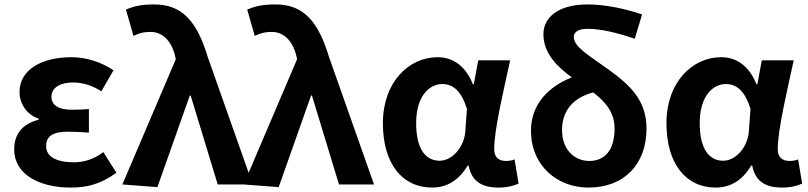

<svg xmlns="http://www.w3.org/2000/svg" viewBox="-20 -832 3645 866"><path d="M299 14C372 14 434 -1 505 -53L446 -146C401 -111 353 -100 314 -100C233 -100 188 -126 188 -173C188 -219 220 -238 287 -238C317 -238 348 -236 381 -234V-340C355 -338 328 -337 305 -337C243 -337 212 -358 212 -396C212 -437 252 -460 309 -460C354 -460 398 -446 437 -420L492 -515C437 -552 369 -574 302 -574C178 -574 68 -524 68 -416C68 -369 97 -316 154 -297V-292C89 -275 44 -235 44 -158C44 -46 156 14 299 14Z M690 12 836 -401H840L962 0H1120L917 -575C868 -738 800 -812 676 -812C613 -812 582 -803 548 -789L582 -670C605 -681 625 -688 659 -688C710 -688 751 -652 769 -583L773 -565L532 0Z M1237 12 1383 -401H1387L1509 0H1667L1464 -575C1415 -738 1347 -812 1223 -812C1160 -812 1129 -803 1095 -789L1129 -670C1152 -681 1172 -688 1206 -688C1257 -688 1298 -652 1316 -583L1320 -565L1079 0Z M1929 14C1996 14 2050 -19 2089 -85H2094C2107 -14 2154 14 2228 14C2270 14 2300 5 2319 -4L2301 -113C2288 -108 2275 -106 2263 -106C2232 -106 2209 -120 2209 -159C2209 -248 2252 -426 2281 -560H2137L2117 -452H2113C2078 -539 2019 -574 1954 -574C1825 -574 1707 -463 1707 -276C1707 -93 1795 14 1929 14ZM1963 -107C1898 -107 1857 -162 1857 -277C1857 -398 1916 -453 1975 -453C2023 -453 2061 -422 2086 -341L2079 -242C2074 -167 2019 -107 1963 -107Z M2634 14C2798 14 2896 -94 2896 -252C2896 -376 2827 -444 2728 -516C2643 -578 2568 -619 2568 -665C2568 -686 2586 -702 2630 -702C2687 -702 2760 -686 2843 -657L2876 -767C2795 -794 2708 -812 2631 -812C2493 -812 2431 -750 2431 -678C2431 -592 2492 -532 2559 -483C2458 -443 2375 -365 2375 -243C2375 -82 2496 14 2634 14ZM2656 -415C2712 -372 2752 -324 2752 -252C2752 -155 2708 -106 2638 -106C2572 -106 2515 -156 2515 -245C2515 -336 2569 -393 2656 -415Z M3208 14C3275 14 3329 -19 3368 -85H3373C3386 -14 3433 14 3507 14C3549 14 3579 5 3598 -4L3580 -113C3567 -108 3554 -106 3542 -106C3511 -106 3488 -120 3488 -159C3488 -248 3531 -426 3560 -560H3416L3396 -452H3392C3357 -539 3298 -574 3233 -574C3104 -574 2986 -463 2986 -276C2986 -93 3074 14 3208 14ZM3242 -107C3177 -107 3136 -162 3136 -277C3136 -398 3195 -453 3254 -453C3302 -453 3340 -422 3365 -341L3358 -242C3353 -167 3298 -107 3242 -107Z"/></svg>

Font: Source Han Sans KR
Style: Bold
Weight: 700
Designer: Ryoko NISHIZUKA 西塚涼子 (kana, bopomofo & ideographs); Paul D. Hunt (Latin, Greek & Cyrillic); Sandoll Communications 산돌커뮤니
Foundry: Adobe
Version: Version 2.004;hotconv 1.0.118;makeotfexe 2.5.65603